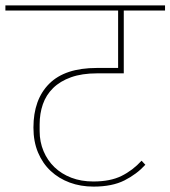

<svg xmlns="http://www.w3.org/2000/svg" viewBox="-40 -718 632 712"><path d="M307 -26Q259 -26 218.5 -41Q178 -56 148 -84Q118 -112 101 -152.5Q84 -193 84 -245Q84 -349 142.5 -407.5Q201 -466 319 -466H398V-679H-20V-698H572V-679H419V-446H320Q264 -446 223.5 -431.5Q183 -417 157 -391.5Q131 -366 119 -331.5Q107 -297 107 -257V-232Q107 -192 121.5 -157.5Q136 -123 162 -98Q188 -73 224.5 -59Q261 -45 306 -45Q369 -45 410.5 -65.5Q452 -86 485 -122L499 -107Q467 -72 421.5 -49Q376 -26 307 -26Z"/></svg>

Font: IBM Plex Sans Devanagari Thin
Style: Regular
Weight: 100
Designer: Mike Abbink, Paul van der Laan, Pieter van Rosmalen, Erin McLaughlin
Foundry: Bold Monday
Version: Version 1.1